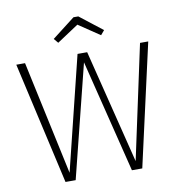

<svg xmlns="http://www.w3.org/2000/svg" viewBox="-94 -973 992 1059"><g transform="rotate(-10 402.0 -443.5)"><path d="M617 0H559L402 -632L244 0H187L32 -684H81L218 -46L375 -684H429L588 -46L725 -684H771ZM260 -788 388 -887H415L542 -788L521 -763L402 -843L281 -763Z"/></g></svg>

Font: FiraGO ExtraLight
Style: Regular
Weight: 200
Designer: bBox Type
Foundry: bBox Type GmbH
Version: Version 1.001